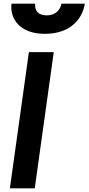

<svg xmlns="http://www.w3.org/2000/svg" viewBox="-20 -1030 484 1050"><path d="M34 0H170L274 -745H138ZM43 -1010C33 -927 89 -845 225 -845C362 -845 430 -923 444 -1010H316C308 -970 279 -946 235 -946C191 -946 169 -970 172 -1010Z"/></svg>

Font: Mluvka Bold
Style: Italic
Weight: 700
Italic angle: -8°
Designer: Modified by Jiří Krblich, Original typeface by Gumpita Rahayu
Foundry: Gumpita Rahayu & Jiří Krblich
Version: Version 2.000;Glyphs 3.1.1 (3134)